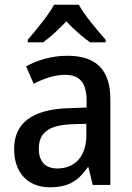

<svg xmlns="http://www.w3.org/2000/svg" viewBox="-20 -786 561 816"><path d="M315 -766H210C186 -722 134 -659 98 -617V-606H163C194 -628 228 -660 262 -695C295 -660 331 -628 363 -606H429V-617C393 -658 339 -721 315 -766ZM267 -549C201 -549 139 -531 91 -504L123 -430C166 -452 211 -468 257 -468C316 -468 348 -437 348 -359V-329L266 -326C116 -320 40 -262 40 -153C40 -51 99 10 192 10C271 10 312 -17 353 -75H356L374 0H449V-364C449 -488 390 -549 267 -549ZM285 -258 347 -260V-211C347 -119 296 -70 224 -70C176 -70 145 -96 145 -154C145 -218 182 -254 285 -258Z"/></svg>

Font: Noto Sans Arabic UI SmCn Md
Style: Regular
Weight: 500
Width: 4
Designer: Monotype Design Team, Nadine Chahine and Nizar Qandah
Foundry: Monotype Imaging Inc.
Version: Version 2.010